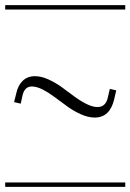

<svg xmlns="http://www.w3.org/2000/svg" viewBox="-29 -728 508 748"><path d="M-8.8 -708H459V-690.9H-8.8ZM-8.8 -17.1H459V0H-8.8ZM416 -341.8Q399.4 -270 339.8 -270Q314.9 -270 286.9 -282.5Q258.8 -294.9 234.1 -312.7Q209.5 -330.6 185.8 -348.4Q162.1 -366.2 138.2 -378.7Q114.3 -391.1 95.2 -391.1Q67.4 -391.1 59.1 -357.9L51.8 -324.2L25.9 -330.1L34.2 -363.8Q41 -395.5 59.6 -413.3Q78.1 -431.2 106.9 -431.2Q131.8 -431.2 159.4 -418.7Q187 -406.2 211.2 -388.7Q235.4 -371.1 258.8 -353.5Q282.2 -335.9 306.6 -323.5Q331.1 -311 351.1 -311Q382.8 -311 391.1 -348.1L398.9 -381.8L423.8 -376Z"/></svg>

Font: FoglihtenFr02
Style: Regular
Weight: 500
Version: Version 0.68